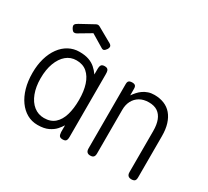

<svg xmlns="http://www.w3.org/2000/svg" viewBox="-132 -861 1174 1083"><g transform="rotate(30 455.5 -319.5)"><path d="M375 10Q360 10 354 3Q348 -4 347 -22V-66Q338 -51 322.5 -33.5Q307 -16 280 -3Q253 10 211 10Q173 10 142 -7.5Q111 -25 88 -57Q65 -89 52.5 -133Q40 -177 40 -231Q40 -283 52.5 -326Q65 -369 88 -400.5Q111 -432 142.5 -449Q174 -466 211 -466Q248 -466 273 -457Q298 -448 315.5 -432.5Q333 -417 347 -397V-431Q347 -451 353 -459Q359 -467 375 -467Q385 -467 391 -463.5Q397 -460 399.5 -452.5Q402 -445 402 -431V-22Q402 -11 399.5 -3.5Q397 4 391 7Q385 10 375 10ZM223 -42Q266 -42 292.5 -65.5Q319 -89 331.5 -131Q344 -173 344 -229Q344 -286 330.5 -327.5Q317 -369 290 -392.5Q263 -416 221 -416Q183 -416 155 -392.5Q127 -369 111 -326.5Q95 -284 95 -227Q95 -172 111 -130Q127 -88 156 -65Q185 -42 223 -42ZM225 -650Q229 -650 231.5 -649Q234 -648 238 -646L323 -598Q340 -590 344 -581.5Q348 -573 340 -559Q331 -546 323.5 -543.5Q316 -541 306 -548L226 -596L145 -548Q136 -543 128 -544.5Q120 -546 111 -561Q103 -575 107 -583Q111 -591 126 -599L212 -646Q216 -648 218.5 -649Q221 -650 225 -650Z M554 11Q545 11 539 7.5Q533 4 530 -2.5Q527 -9 527 -19V-439Q527 -449 530 -454.5Q533 -460 539.5 -462.5Q546 -465 555 -465Q562 -465 567 -463.5Q572 -462 575 -459Q578 -456 579.5 -451Q581 -446 581 -439V-396Q590 -409 601.5 -422Q613 -435 627.5 -445Q642 -455 659.5 -461Q677 -467 699 -467Q734 -467 762.5 -455.5Q791 -444 810.5 -421Q830 -398 840.5 -364.5Q851 -331 851 -286V-18Q851 -8 848.5 -1.5Q846 5 839.5 8Q833 11 823 11Q813 11 806.5 7.5Q800 4 797 -2.5Q794 -9 794 -19V-287Q794 -328 783 -356.5Q772 -385 750 -400Q728 -415 693 -415Q658 -415 633.5 -400.5Q609 -386 596 -361Q583 -336 583 -303V-18Q583 -8 580 -1.5Q577 5 571 8Q565 11 554 11Z"/></g></svg>

Font: Fredoka SemiCondensed Light
Style: Regular
Weight: 300
Width: 4
Designer: Ben Nathan
Foundry: Milena B. Brandão, Ben Nathan
Version: Version 2.001